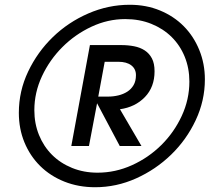

<svg xmlns="http://www.w3.org/2000/svg" viewBox="-20 -772 879 805"><path d="M357 -583H488Q517 -583 542.5 -578Q568 -573 587 -560.5Q606 -548 617 -527Q628 -506 628 -473Q628 -407 587.5 -365Q547 -323 483 -314L573 -160H482L387 -339L353 -160H279ZM433 -367Q455 -367 476 -372Q497 -377 513.5 -387.5Q530 -398 540 -415Q550 -432 550 -457Q550 -483 530.5 -498Q511 -513 476 -513H419L392 -367ZM59 -299Q59 -390 98 -472Q137 -554 201.5 -616.5Q266 -679 350 -715.5Q434 -752 524 -752Q593 -752 651 -728Q709 -704 750.5 -662Q792 -620 815.5 -562.5Q839 -505 839 -439Q839 -350 800.5 -268Q762 -186 697.5 -123.5Q633 -61 550.5 -24Q468 13 379 13Q309 13 250 -10.5Q191 -34 148.5 -76Q106 -118 82.5 -175Q59 -232 59 -299ZM124 -310Q124 -254 143.5 -206Q163 -158 198 -123Q233 -88 282 -68Q331 -48 389 -48Q464 -48 533.5 -79.5Q603 -111 656.5 -164Q710 -217 742 -286Q774 -355 774 -430Q774 -486 754.5 -534Q735 -582 699.5 -617Q664 -652 614.5 -672Q565 -692 505 -692Q432 -692 363.5 -660Q295 -628 241.5 -574.5Q188 -521 156 -452.5Q124 -384 124 -310Z"/></svg>

Font: Involve Medium Oblique
Style: Italic
Weight: 500
Italic angle: -10.5°
Designer: Stefan Peev
Foundry: Context Ltd.
Version: Version 1.001